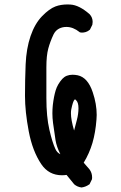

<svg xmlns="http://www.w3.org/2000/svg" viewBox="-20 -788 540 859"><path d="M257.3 -3.9Q198.2 -3.9 164.6 -53.7Q125.5 -111.8 108.6 -200.4Q91.8 -289.1 91.8 -358.9Q91.8 -428.7 94.7 -499.8Q97.7 -570.8 116.7 -626.5Q135.7 -682.1 168.2 -715.6Q200.7 -749 228.5 -759.3Q252 -768.1 282.7 -768.1Q288.6 -768.1 294.9 -767.6Q334 -765.6 381.3 -724.1Q394.5 -709.5 394.5 -689.9Q394.5 -684.6 393.1 -677.2L382.3 -655.3Q373 -647.5 364 -644.8Q355 -642.1 346.7 -642.1Q343.3 -642.1 337.9 -643.1L335.9 -644.5Q307.1 -667.5 277.3 -667.5Q272.5 -667.5 267.6 -667Q233.9 -662.6 219.7 -634.3Q204.6 -602.5 196 -570.8Q187.5 -539.1 187.5 -487.3V-349.6Q187.5 -265.6 200.9 -207.8Q214.4 -149.9 227.5 -122.1Q234.9 -105 250 -98.1Q233.4 -130.9 228.5 -160.6Q222.7 -197.3 217.3 -237.8Q214.4 -260.7 214.4 -280.5Q214.4 -300.3 216.3 -317.9Q220.7 -356 229 -383.5Q237.3 -411.1 258.8 -435.1Q275.9 -453.6 304.7 -453.6Q315.4 -453.6 327.6 -451.2Q373 -441.4 395 -375Q412.6 -322.8 412.6 -273.9Q412.6 -263.2 411.6 -252.9Q407.2 -194.8 393.6 -148.4Q379.9 -102.1 354.5 -60.1L380.4 -30.3Q392.1 -14.6 392.1 5.9Q392.1 8.8 391.6 13.7L380.4 36.6L378.4 37.6Q363.3 48.3 344.7 50.8Q325.7 48.3 312 36.6L277.8 -5.4Q267.1 -3.9 257.3 -3.9ZM320.3 -339.8Q316.9 -343.3 315.7 -343.3Q314.5 -343.3 313.5 -342.3Q306.2 -335 298.8 -298.3Q297.4 -291 297.4 -281.2Q297.4 -252 311.5 -204.1Q318.4 -231 323.7 -250.5Q331.1 -278.3 331.1 -304Q331.1 -329.6 320.3 -339.8Z"/></svg>

Font: Bakudai
Style: Bold
Weight: 700
Version: Version 1.48